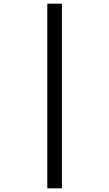

<svg xmlns="http://www.w3.org/2000/svg" viewBox="-20 -780 591 1039"><path d="M236 -760H315V239H236Z"/></svg>

Font: Noto Sans Kayah Li Medium
Style: Regular
Weight: 500
Designer: Monotype Design Team, Sérgio Martins
Foundry: Monotype Imaging Inc.
Version: Version 2.002; ttfautohint (v1.8.4.7-5d5b)